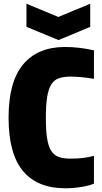

<svg xmlns="http://www.w3.org/2000/svg" viewBox="-20 -1001 548 1030"><path d="M330 9Q181 9 103.5 -83.5Q26 -176 26 -370Q26 -563 104.5 -656Q183 -749 329 -749Q403 -749 484 -731V-578Q450 -584 417.5 -587Q385 -590 359 -590Q322 -590 296.5 -581.5Q271 -573 255.5 -548.5Q240 -524 233 -481Q226 -438 226 -369Q226 -300 233 -257Q240 -214 255.5 -190.5Q271 -167 296.5 -158.5Q322 -150 359 -150Q394 -150 424.5 -153.5Q455 -157 484 -165V-16Q473 -11 456.5 -6.5Q440 -2 419 1.5Q398 5 375 7Q352 9 330 9ZM122 -981 293 -910 464 -981V-857L294 -786L122 -857Z"/></svg>

Font: Encode Sans Compressed
Style: Black
Weight: 900
Designer: Pablo Impallari, Andres Torresi
Foundry: Pablo Impallari, Andres Torresi
Version: Version 1.000; ttfautohint (v1.00) -l 8 -r 50 -G 200 -x 14 -